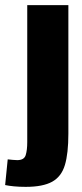

<svg xmlns="http://www.w3.org/2000/svg" viewBox="-73 -520 320 747"><path d="M193 -500V0Q193 77 179.5 122Q166 167 130 187Q94 207 27 207Q2 207 -18.5 205Q-39 203 -53 200L-43 100Q-32 101 -23.5 102Q-15 103 -6 103Q21 103 27 83.5Q33 64 33 33V-500Z"/></svg>

Font: Epunda Sans ExtraBold
Style: Regular
Weight: 800
Designer: Simon Atzbach
Foundry: typofactur
Version: Version 2.204; ttfautohint (v1.8.4.7-5d5b)